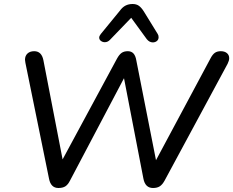

<svg xmlns="http://www.w3.org/2000/svg" viewBox="-20 -933 1166 960"><path d="M225 -40 107 -619Q105 -629 105 -634Q105 -654 117.5 -665.5Q130 -677 151 -677Q188 -677 197 -632L293 -136L565 -640Q576 -660 588 -668.5Q600 -677 619 -677Q637 -677 647.5 -665.5Q658 -654 662 -629L760 -132L1033 -642Q1043 -661 1054.5 -669Q1066 -677 1084 -677Q1103 -677 1114.5 -667.5Q1126 -658 1126 -642Q1126 -630 1118 -614L803 -30Q792 -10 779 -1.5Q766 7 745 7Q706 7 697 -40L600 -542L330 -30Q320 -10 307 -1.5Q294 7 272 7Q234 7 225 -40ZM504 -722Q493 -722 484.5 -728.5Q476 -735 476 -745Q476 -753 484 -763L579 -879Q592 -897 607.5 -905Q623 -913 643 -913Q662 -913 674.5 -904Q687 -895 699 -876L768 -764Q773 -757 773 -747Q773 -735 764.5 -728Q756 -721 744 -721Q727 -721 714 -737L636 -844L529 -733Q518 -722 504 -722Z"/></svg>

Font: SN Pro
Style: Italic
Weight: 400
Italic angle: -9°
Designer: Tobias Whetton
Foundry: Supernotes
Version: Version 1.003